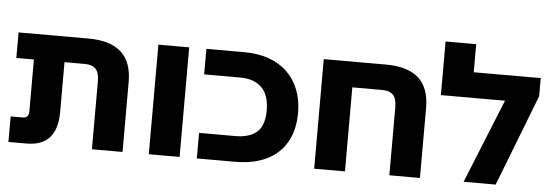

<svg xmlns="http://www.w3.org/2000/svg" viewBox="-49 -908 3035 1056"><g transform="rotate(5 1468.5 -380.0)"><path d="M486 0V-376Q486 -423 466.5 -443.5Q447 -464 407 -464H28V-605H414Q534 -605 594.5 -551Q655 -497 655 -387V0ZM25 0V-141H92Q107 -141 116 -149.5Q125 -158 125 -176V-565H294V-189Q294 -95 252 -47.5Q210 0 124 0Z M800 0V-605H970V0Z M1065 0V-141H1265Q1343 -141 1384 -177Q1425 -213 1425 -296Q1425 -381 1383 -422.5Q1341 -464 1265 -464H1065V-605H1275Q1349 -605 1409 -584Q1469 -563 1511 -523Q1553 -483 1575.5 -426Q1598 -369 1598 -298Q1598 -203 1559.5 -136Q1521 -69 1449 -34.5Q1377 0 1275 0Z M2057 -605Q2177 -605 2237 -551Q2297 -497 2297 -387V0H2128V-376Q2128 -423 2108.5 -443.5Q2089 -464 2049 -464H1883V0H1713V-605Z M2541 -605H2911V-505L2715 0H2538L2726 -464H2372V-760H2541Z"/></g></svg>

Font: Noto Sans Hebrew ExtraBold
Style: Regular
Weight: 800
Designer: Monotype Design Team
Foundry: Monotype Imaging Inc.
Version: Version 2.003